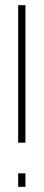

<svg xmlns="http://www.w3.org/2000/svg" viewBox="-20 -720 168 740"><path d="M50 -700H78V-170H50ZM50 -52H78V0H50Z"/></svg>

Font: Turret Road ExtraLight
Style: Regular
Weight: 275
Designer: Noponies
Foundry: Noponies
Version: Version 1.001; ttfautohint (v1.8)